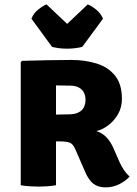

<svg xmlns="http://www.w3.org/2000/svg" viewBox="-20 -822 610 852"><path d="M521 -383.5Q521 -345 503.5 -315Q486 -285 459.8 -265.5Q433.5 -246 407.5 -240.5Q434.5 -231.5 452.2 -213Q470 -194.5 483 -165.5L509 -106Q518 -85.5 529.5 -68.2Q541 -51 555 -39Q540.5 -21 511.5 -5.8Q482.5 9.5 448.5 9.5Q415 9.5 394.2 -6.8Q373.5 -23 358 -59L314 -160Q303.5 -184.5 288 -189.5Q272.5 -194.5 248 -194.5H159V-312.5Q176.5 -312.5 202 -313Q227.5 -313.5 250.2 -314Q273 -314.5 282.5 -314.5Q312.5 -314.5 329.2 -323.5Q346 -332.5 352.8 -347.2Q359.5 -362 359.5 -379.5Q359.5 -396.5 352.5 -410.8Q345.5 -425 330.2 -433.5Q315 -442 290 -442Q272 -442 259 -442.5Q246 -443 228.5 -443V0Q208.5 3.5 187.2 4.8Q166 6 151 6Q137 6 114 4.8Q91 3.5 72 0V-546L77.5 -552Q138 -553.5 191.2 -554.8Q244.5 -556 297.5 -556Q357.5 -556 408.5 -540.2Q459.5 -524.5 490.2 -486.8Q521 -449 521 -383.5ZM211 -614 119.5 -739Q128.5 -763 150 -780Q171.5 -797 186.5 -802.5L278 -716L369.5 -802.5Q384.5 -797 406 -780Q427.5 -763 437 -739L345 -614Q331.5 -610.5 314 -608.2Q296.5 -606 278 -606Q259.5 -606 242 -608.2Q224.5 -610.5 211 -614Z"/></svg>

Font: Signika SC
Style: Regular
Weight: 300
Designer: Anna Giedryś
Foundry: Anna Giedryś
Version: Version 2.000